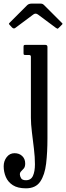

<svg xmlns="http://www.w3.org/2000/svg" viewBox="-96 -764 360 1044"><path d="M62 -465H43.5Q36.5 -465 34.2 -466.5Q32 -468 32 -475V-508.5Q32 -516 34 -518Q36 -520 43.5 -520H150Q162 -520 162 -509V-11Q162 64 154.8 125.5Q147.5 187 122.8 223.5Q98 260 45 260Q0.5 260 -26 243Q-52.5 226 -64.2 198.5Q-76 171 -76 140Q-76 111.5 -59.5 90.2Q-43 69 -17 69Q8.5 69 24.8 84.5Q41 100 41 125Q41 142.5 33.8 151.5Q26.5 160.5 19.2 167.2Q12 174 12 184Q12 193.5 18.5 204.8Q25 216 45 216Q72.5 216 83.2 192Q94 168 94 129.2Q94 90.5 88.5 44.8Q83 -1 77.5 -45.5Q72 -90 72 -124V-455.5Q72 -465 62 -465ZM-31 -615 -42 -627Q-47.5 -632.5 -47.5 -634.5Q-47.5 -636.5 -42 -642L52 -736Q60.5 -744.5 78.5 -744.5H121Q131 -744.5 135.2 -742.5Q139.5 -740.5 144 -736L240 -640Q244 -636.5 244.2 -635Q244.5 -633.5 240.5 -629.5L224 -613Q218.5 -607.5 216.5 -607.8Q214.5 -608 208 -612.5L110.5 -685Q97.5 -694.5 85.5 -685.5L-13 -612Q-21.5 -605.5 -31 -615Z"/></svg>

Font: Besley* Condensed
Style: Regular
Weight: 400
Width: 3
Designer: Owen Earl
Foundry: indestructible type*
Version: Version 3.000; ttfautohint (v1.8.3)